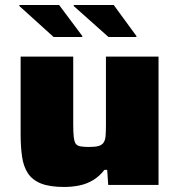

<svg xmlns="http://www.w3.org/2000/svg" viewBox="-20 -735 711 763"><path d="M235 8Q177 8 142.5 -6Q108 -20 90.5 -47Q73 -74 67.5 -113.5Q62 -153 62 -200V-510H271V-242Q271 -210 273 -191.5Q275 -173 280.5 -164.5Q286 -156 299 -153.5Q312 -151 333 -151Q357 -151 370.5 -154.5Q384 -158 391 -167.5Q398 -177 399.5 -194Q401 -211 401 -238V-510H610V0H410L406 -60H395Q376 -35 350.5 -19.5Q325 -4 295.5 2Q266 8 235 8ZM522 -588H411L273 -711V-715H432L522 -592ZM307 -588H193L57 -711V-715H215L307 -592Z"/></svg>

Font: Saira Expanded ExtraBold
Style: Regular
Weight: 800
Width: 7
Designer: Hector Gatti with collaboration of the Omnibus-Type team
Foundry: Omnibus-Type
Version: Version 1.101